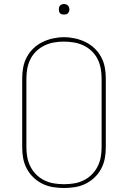

<svg xmlns="http://www.w3.org/2000/svg" viewBox="-20 -932 640 960"><path d="M300 8Q272 8 244.5 3.5Q217 -1 192.5 -13Q168 -25 147.5 -44.5Q127 -64 114 -88.5Q101 -113 96 -140Q91 -167 91 -195V-540Q91 -568 96 -595Q101 -622 114 -646.5Q127 -671 147.5 -690.5Q168 -710 193 -722Q218 -734 245 -740Q272 -746 300 -746Q328 -746 355 -740Q382 -734 407 -722Q432 -710 452.5 -690.5Q473 -671 486 -646.5Q499 -622 504 -595Q509 -568 509 -540V-195Q509 -167 504 -140Q499 -113 486 -88.5Q473 -64 452.5 -44.5Q432 -25 407.5 -13Q383 -1 355.5 3.5Q328 8 300 8ZM300 -11Q325 -11 350 -15Q375 -19 397.5 -30Q420 -41 438 -58.5Q456 -76 467.5 -98.5Q479 -121 483.5 -145.5Q488 -170 488 -195V-540Q488 -565 483.5 -590Q479 -615 467.5 -637.5Q456 -660 437.5 -677.5Q419 -695 396 -705.5Q373 -716 348 -720Q323 -724 298 -724Q273 -724 248.5 -719.5Q224 -715 201.5 -704Q179 -693 161 -675.5Q143 -658 132 -636Q121 -614 116.5 -589.5Q112 -565 112 -540V-195Q112 -170 116.5 -145.5Q121 -121 132.5 -98.5Q144 -76 162 -58.5Q180 -41 202.5 -30Q225 -19 250 -15Q275 -11 300 -11ZM300 -859Q295 -859 289.5 -860.5Q284 -862 280.5 -865.5Q277 -869 275.5 -874.5Q274 -880 274 -885Q274 -890 275.5 -895.5Q277 -901 280.5 -904.5Q284 -908 289.5 -910Q295 -912 300 -912Q305 -912 310.5 -910Q316 -908 319.5 -904.5Q323 -901 325 -895.5Q327 -890 327 -885Q327 -880 325 -874.5Q323 -869 319.5 -865.5Q316 -862 310.5 -860.5Q305 -859 300 -859Z"/></svg>

Font: Iosevka Curly Thin Extended
Style: Regular
Weight: 100
Width: 7
Monospace: yes
Designer: Belleve Invis
Foundry: Belleve Invis
Version: Version 11.1.0; ttfautohint (v1.8.3)